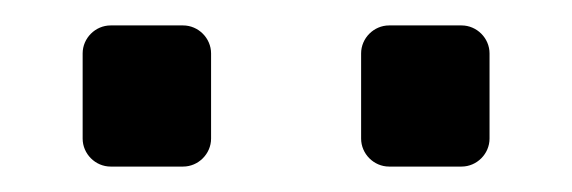

<svg xmlns="http://www.w3.org/2000/svg" viewBox="-20 -699 450 151"><path d="M286 -568H343C355 -568 365 -578 365 -590V-657C365 -669 355 -679 343 -679H286C274 -679 264 -669 264 -657V-590C264 -578 274 -568 286 -568ZM67 -568H124C136 -568 146 -578 146 -590V-657C146 -669 136 -679 124 -679H67C55 -679 45 -669 45 -657V-590C45 -578 55 -568 67 -568Z"/></svg>

Font: DIN Rundschrift
Style: Breit
Weight: 400
Width: 7
Version: Version 1.027